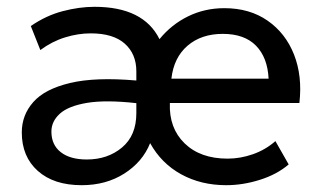

<svg xmlns="http://www.w3.org/2000/svg" viewBox="-20 -529 938 564"><path d="M220 15Q138 15 91 -27Q44 -69 44 -140Q44 -191 77.8 -229.2Q111.5 -267.5 185.8 -285.2Q260 -303 380.5 -292.5V-319.5Q380.5 -370.5 346.5 -400.8Q312.5 -431 246.5 -431Q209.5 -431 171.2 -419.2Q133 -407.5 98.5 -382L70.5 -452.5Q115.5 -483.5 164.2 -496.2Q213 -509 257.5 -509Q401.5 -509 448.5 -414Q483.5 -457 532.5 -481Q581.5 -505 639 -505Q713.5 -505 766.2 -468.2Q819 -431.5 843.8 -368.5Q868.5 -305.5 859.5 -226.5H479Q476 -153 522.2 -108Q568.5 -63 648.5 -63Q686 -63 723 -76Q760 -89 789 -114.5L828 -46Q793.5 -16.5 743.5 -0.8Q693.5 15 644.5 15Q570.5 15 512.2 -17Q454 -49 421 -108.5Q399 -53.5 345.2 -19.2Q291.5 15 220 15ZM483.5 -298H769Q766 -360 732 -394.8Q698 -429.5 634.5 -429.5Q571.5 -429.5 531 -394.8Q490.5 -360 483.5 -298ZM131 -142.5Q131 -103.5 158.5 -82Q186 -60.5 235 -60.5Q296.5 -60.5 338.5 -95.8Q380.5 -131 380.5 -196.5V-226Q290.5 -236 235.5 -226.8Q180.5 -217.5 155.8 -195Q131 -172.5 131 -142.5Z"/></svg>

Font: Geologica Light
Style: Regular
Weight: 300
Designer: Sindre Bremnes, Frode Helland
Foundry: Monokrom Skriftforlag AS
Version: Version 1.010; ttfautohint (v1.8.4.7-5d5b);gftools[0.9.28]